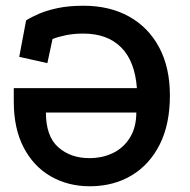

<svg xmlns="http://www.w3.org/2000/svg" viewBox="-20 -629 661 669"><path d="M271 -609Q362 -609 429.5 -571.5Q497 -534 534.5 -464Q572 -394 572 -296Q572 -196 536.5 -125.5Q501 -55 438 -17.5Q375 20 293 20Q217 20 157 -14.5Q97 -49 62.5 -115Q28 -181 28 -275V-322H457Q450 -416 402 -464Q354 -512 270 -512Q238 -512 210.5 -506.5Q183 -501 163 -493L145 -409L47 -431L71 -558Q90 -570 117 -581.5Q144 -593 182 -601Q220 -609 271 -609ZM291 -78Q337 -78 374 -96Q411 -114 433 -150Q455 -186 455 -237H140Q140 -154 183 -116Q226 -78 291 -78Z"/></svg>

Font: Podkova
Style: Bold
Weight: 700
Designer: Ilya Yudin
Foundry: Cyreal (www.cyreal.org)
Version: Version 2.102; ttfautohint (v1.8.1.43-b0c9)